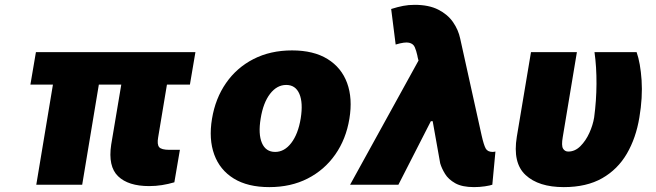

<svg xmlns="http://www.w3.org/2000/svg" viewBox="-20 -760 2699 790"><path d="M784.1 -545.5 761.4 -411.9H666.9L630.7 -194.6Q625.7 -165.8 634.8 -154.7Q643.8 -143.5 677.6 -143.5H720.2L697.4 -9.9Q672.2 -2.5 646.5 1.6Q620.7 5.7 593.8 5.7Q507.8 5.7 465.9 -34.8Q424 -75.3 437.5 -164.8L479 -411.9H386.7L318.2 0H129.3L197.8 -411.9H105.1L127.8 -545.5Z M1088.1 9.9Q999.3 9.9 941.9 -25.4Q884.6 -60.7 861.5 -124.1Q838.4 -187.5 852.3 -271.3Q866.1 -355.1 910.2 -418.5Q954.2 -481.9 1023.4 -517.2Q1092.7 -552.6 1181.8 -552.6Q1270.2 -552.6 1327.6 -517.2Q1384.9 -481.9 1408.2 -418.5Q1431.5 -355.1 1417.6 -271.3Q1403.8 -187.5 1359.4 -124.1Q1315 -60.7 1245.9 -25.4Q1176.8 9.9 1088.1 9.9ZM1112.2 -134.9Q1150.2 -134.9 1178.4 -171.7Q1206.7 -208.5 1217.3 -272.7Q1227.6 -337 1211.8 -373.8Q1196 -410.5 1157.7 -410.5Q1119.3 -410.5 1091.1 -373.8Q1062.9 -337 1052.6 -272.7Q1041.9 -208.5 1057.7 -171.7Q1073.5 -134.9 1112.2 -134.9Z M1930.4 9.9Q1881.7 9.9 1853.3 -6Q1824.9 -22 1811.1 -44.7Q1797.2 -67.5 1791.2 -88.1L1760.3 -261.4H1752.8L1619.3 0H1420.5L1702.1 -511L1700.3 -517Q1699.2 -521 1698.5 -524.5Q1697.8 -528.1 1697.1 -532Q1692.8 -551.5 1686.6 -565.9Q1680.4 -580.3 1663 -584.2Q1645.6 -588.1 1608 -576.7L1589.5 -723Q1616.5 -731.5 1638.7 -735.8Q1660.9 -740.1 1686.1 -740.1Q1744.7 -740.1 1783.4 -720.3Q1822.1 -700.6 1844.1 -668.9Q1866.1 -637.1 1873.6 -600.9L1961.6 -203.1Q1970.5 -163.7 1978.3 -149.3Q1986.2 -134.9 2007.1 -134.9Q2010.7 -134.9 2010.5 -135.1Q2010.3 -135.3 2018.5 -136.4L2005.7 0Q1997.5 3.2 1975.3 6.6Q1953.1 9.9 1930.4 9.9Z M2164.8 -545.5H2353.7L2295.5 -196Q2289.4 -160.9 2296.7 -148.6Q2304 -136.4 2318.2 -136.4Q2345.9 -136.4 2368.1 -158.6Q2390.3 -180.8 2405 -213.2Q2419.7 -245.7 2424.7 -277Q2433.9 -345.2 2434.3 -415Q2434.7 -484.7 2426.1 -545.5H2599.4Q2615.1 -500.7 2619.9 -429.9Q2624.6 -359 2610.8 -277Q2596.9 -192.5 2559.3 -127.8Q2521.7 -63.2 2457.6 -26.6Q2393.5 9.9 2299.7 9.9Q2196 9.9 2142.4 -40Q2088.8 -89.8 2106.5 -197.4Z"/></svg>

Font: Inter UI Black
Style: Italic
Weight: 900
Italic angle: -9.39999°
Designer: Rasmus Andersson
Foundry: rsms
Version: 3.2;8d6f07862